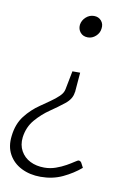

<svg xmlns="http://www.w3.org/2000/svg" viewBox="-84 -596 569 830"><g transform="rotate(10 200.5 -180.5)"><path d="M244 -291 237 -207Q237 -206 237 -205Q237 -204 236 -203Q233 -174 204 -151Q175 -128 144 -107Q110 -84 82 -51.5Q54 -19 48 27Q44 61 58.5 87Q73 113 100 126.5Q127 140 162 140Q188 140 212 131.5Q236 123 255.5 112Q275 101 287.5 92.5Q300 84 304 84Q311 84 316 91L327 112Q293 141 249.5 161.5Q206 182 153 182Q106 182 69 163.5Q32 145 13 110.5Q-6 76 0 29Q6 -24 33.5 -59.5Q61 -95 98 -120Q118 -134 139 -148.5Q160 -163 175.5 -178Q191 -193 194 -209L210 -291ZM261 -543Q281 -543 293 -529Q305 -515 302 -495Q300 -475 284.5 -461Q269 -447 250 -447Q229 -447 217 -461Q205 -475 207 -495Q210 -515 225.5 -529Q241 -543 261 -543Z"/></g></svg>

Font: Aleo Light
Style: Italic
Weight: 300
Italic angle: -7°
Designer: Alessio Laiso
Foundry: Alessio Laiso
Version: Version 2.001;gftools[0.9.29]